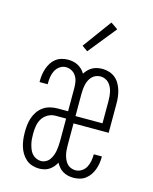

<svg xmlns="http://www.w3.org/2000/svg" viewBox="-114 -828 729 913"><g transform="rotate(15 250.0 -372.0)"><path d="M166 8Q149 8 132 2.5Q115 -3 102 -14.5Q89 -26 80 -41Q71 -56 66 -73Q61 -90 59 -107Q57 -124 57 -142Q57 -160 59 -178Q61 -196 67 -213.5Q73 -231 83.5 -246Q94 -261 109 -271.5Q124 -282 142 -286.5Q160 -291 178 -291H230V-405Q230 -420 227.5 -435Q225 -450 217 -463Q209 -476 195.5 -483.5Q182 -491 167 -491Q150 -491 136.5 -481.5Q123 -472 115.5 -457.5Q108 -443 105.5 -427Q103 -411 103 -395V-390H63V-397Q63 -413 65.5 -428.5Q68 -444 73 -458.5Q78 -473 86.5 -486.5Q95 -500 107.5 -509.5Q120 -519 135.5 -523.5Q151 -528 167 -528Q179 -528 192 -525.5Q205 -523 216 -517Q227 -511 236.5 -502Q246 -493 252 -482Q259 -493 268 -502Q277 -511 288 -517Q299 -523 311.5 -525.5Q324 -528 337 -528Q353 -528 369.5 -523Q386 -518 399 -507.5Q412 -497 420.5 -482.5Q429 -468 434 -452Q439 -436 441 -419.5Q443 -403 443 -386V-242H270V-134Q270 -122 271 -110.5Q272 -99 274.5 -88Q277 -77 282 -66Q287 -55 294.5 -46.5Q302 -38 313 -33.5Q324 -29 336 -29Q352 -29 366 -38Q380 -47 387.5 -61Q395 -75 398 -91Q401 -107 401 -123V-125H441V-122Q441 -106 438.5 -90.5Q436 -75 430.5 -60Q425 -45 416 -32Q407 -19 394.5 -9.5Q382 0 366.5 4Q351 8 336 8Q322 8 309 5Q296 2 284.5 -4.5Q273 -11 264.5 -21Q256 -31 249 -43Q243 -31 234.5 -21.5Q226 -12 215.5 -5Q205 2 192 5Q179 8 166 8ZM270 -278H403V-386Q403 -398 402 -409.5Q401 -421 398.5 -432.5Q396 -444 391 -454.5Q386 -465 378 -473.5Q370 -482 359 -486.5Q348 -491 337 -491Q325 -491 314 -486.5Q303 -482 295 -473.5Q287 -465 282 -454.5Q277 -444 274.5 -432.5Q272 -421 271 -409.5Q270 -398 270 -386ZM166 -29Q178 -29 189.5 -35Q201 -41 208 -51Q215 -61 219.5 -72.5Q224 -84 226 -96.5Q228 -109 229 -121Q230 -133 230 -146V-255H178Q158 -255 140.5 -245Q123 -235 113 -218.5Q103 -202 100 -182.5Q97 -163 97 -144Q97 -131 98 -118.5Q99 -106 102 -94Q105 -82 109.5 -70.5Q114 -59 122 -49.5Q130 -40 142 -34.5Q154 -29 166 -29ZM244 -590 216 -610 320 -752 355 -728Z"/></g></svg>

Font: Iosevka SS18 Extralight
Style: Regular
Weight: 200
Monospace: yes
Designer: Belleve Invis
Foundry: Belleve Invis
Version: Version 25.1.1; ttfautohint (v1.8.4)